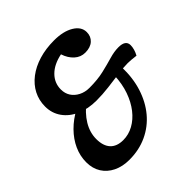

<svg xmlns="http://www.w3.org/2000/svg" viewBox="-223 -945 1208 1208"><g transform="rotate(-45 380.5 -341.5)"><path d="M363 -318Q288 -318 230 -343.5Q172 -369 139.5 -415Q107 -461 107 -520Q107 -576 131 -622.5Q155 -669 200 -703.5Q245 -738 306.5 -756.5Q368 -775 441 -775Q523 -775 573.5 -744.5Q624 -714 624 -666Q624 -628 598 -604.5Q572 -581 526 -581Q486 -581 455.5 -608.5Q425 -636 410 -682Q336 -667 294.5 -625.5Q253 -584 253 -526Q253 -491 270 -464.5Q287 -438 318 -422Q349 -406 388 -406Q461 -406 516 -419Q571 -432 615 -445Q659 -458 697 -458Q761 -458 761 -413Q761 -396 755.5 -377Q750 -358 740 -340Q716 -343 699 -344.5Q682 -346 667 -346Q632 -346 581 -339Q530 -332 473 -325Q416 -318 363 -318ZM246 92Q185 92 139 69.5Q93 47 67.5 6.5Q42 -34 42 -89Q42 -145 65.5 -197Q89 -249 133 -293.5Q177 -338 236 -369L320 -364Q255 -314 222.5 -260Q190 -206 190 -148Q190 -87 219.5 -55Q249 -23 306 -23Q354 -23 397.5 -47Q441 -71 475 -114.5Q509 -158 530 -217.5Q551 -277 554 -350L623 -356Q626 -257 600 -175.5Q574 -94 524 -34Q474 26 403 59Q332 92 246 92Z"/></g></svg>

Font: Lemonada Medium
Style: Regular
Weight: 500
Designer: Mohamed Gaber (Arabic), Eduardo Tunni (Latin)
Foundry: Kief Type Foundry
Version: Version 4.004; ttfautohint (v1.8.2)